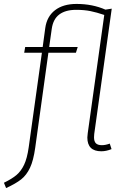

<svg xmlns="http://www.w3.org/2000/svg" viewBox="-63 -759 660 976"><path d="M495 -29 504 -1Q477 10 452 10Q381 10 381 -60Q381 -66 383 -82L467 -683Q429 -696 397 -702.5Q365 -709 324 -709Q270 -709 238.5 -685.5Q207 -662 200 -612L187 -520H332L323 -491H183L116 -8Q107 57 89.5 94Q72 131 45 152.5Q18 174 -32 197L-43 170Q-2 150 21 130.5Q44 111 59.5 78.5Q75 46 83 -11L150 -491H60L65 -520H154L167 -616Q175 -675 216.5 -707Q258 -739 326 -739Q407 -739 473 -710L505 -715L416 -78Q415 -72 415 -61Q415 -40 424.5 -30.5Q434 -21 455 -21Q473 -21 495 -29Z"/></svg>

Font: FiraGO UltraLight
Style: Italic
Weight: 200
Italic angle: -8°
Designer: bBox Type GmbH
Foundry: bBox Type GmbH
Version: Version 1.001